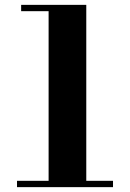

<svg xmlns="http://www.w3.org/2000/svg" viewBox="-20 -770 534 790"><path d="M180 -7.5V-724H67V-750H335V-7.5ZM50 0V-26H445V0Z"/></svg>

Font: Bodoni Moda SC 9pt
Style: Bold
Weight: 700
Designer: Owen Earl
Foundry: indestructible type
Version: Version 2.005